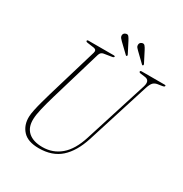

<svg xmlns="http://www.w3.org/2000/svg" viewBox="-195 -999 1104 1159"><g transform="rotate(30 356.5 -419.5)"><path d="M463.5 -191.5 602 -628.5Q616.5 -676 579.5 -681L546.5 -685.5Q535.5 -687 535.5 -693.5Q535.5 -700 546 -700H706Q713 -700 713 -695.5Q713 -688.5 698.5 -686L666.5 -681Q648 -678 637.2 -666.8Q626.5 -655.5 617.5 -628.5L479 -190.5Q447 -90.5 389.5 -39Q332 12.5 238.5 12.5Q162 12.5 126.5 -26.2Q91 -65 93 -124.5Q93.5 -143.5 99.8 -173Q106 -202.5 115.5 -237Q125 -271.5 134.5 -304.5L238.5 -653Q245 -675.5 223.5 -679.5L177 -686Q165 -687.5 165 -694Q165.5 -700 175 -700H351.5Q359.5 -700 359.5 -695.5Q359.5 -688.5 345.5 -686.5L292.5 -678Q272.5 -675 266 -653L162 -303Q144 -242 133.8 -198.5Q123.5 -155 122.5 -124.5Q120.5 -66 155 -35.2Q189.5 -4.5 254 -4.5Q326.5 -4.5 380 -50Q433.5 -95.5 463.5 -191.5ZM383.5 -820.5 421.5 -746.5Q424.5 -740.5 422 -736.5Q417 -733 413 -737.5L351 -797Q344 -804.5 338.2 -811Q332.5 -817.5 332 -826.5Q331.5 -844 349.5 -849.5Q361.5 -853 368.5 -844.5Q375.5 -836 383.5 -820.5ZM496.5 -820.5 534.5 -746.5Q538 -740 535 -736.5Q530.5 -732 526 -737L464 -797Q456.5 -804 451 -810.8Q445.5 -817.5 445.5 -826Q444.5 -843.5 462 -849.5Q474 -853 481.2 -844.5Q488.5 -836 496.5 -820.5Z"/></g></svg>

Font: Fraunces 144pt Soft Thin
Style: Italic
Weight: 100
Italic angle: -16°
Version: Version 1.000;[0bf87f6ff]